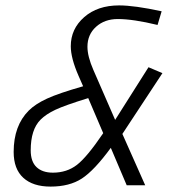

<svg xmlns="http://www.w3.org/2000/svg" viewBox="-20 -689 654 714"><path d="M86.9 -277.8Q111.3 -302.2 154.8 -322.3Q198.2 -342.3 289.1 -368.2L272 -407.2Q243.2 -473.1 243.2 -517.1Q243.2 -581.5 293 -625.2Q342.8 -668.9 422.9 -668.9Q480 -668.9 581.1 -647L565.9 -596.2Q475.1 -618.2 418 -618.2Q369.1 -618.2 337.2 -589.4Q305.2 -560.5 305.2 -515.1Q305.2 -479.5 327.1 -429.2L408.2 -243.2L532.2 -439L584 -417L435.1 -190.9L520 0H451.2L392.1 -139.2Q330.6 -55.2 284.4 -25.1Q238.3 4.9 168 4.9Q102.5 4.9 66.7 -27.8Q30.8 -60.5 30.8 -124Q30.8 -221.7 86.9 -277.8ZM94.2 -129.9Q94.2 -87.9 116 -67.4Q137.7 -46.9 176.8 -46.9Q228.5 -46.9 266.1 -75.9Q303.7 -105 363.8 -193.8L308.1 -324.2Q221.2 -297.4 186 -280.8Q150.9 -264.2 130.9 -244.1Q94.2 -207.5 94.2 -129.9Z"/></svg>

Font: IntelOne Mono Light
Style: Italic
Weight: 300
Italic angle: -16°
Designer: Fred Shallcrass
Foundry: Frere-Jones Type LLC
Version: Version 1.200;hotconv 1.1.0;makeotfexe 2.6.0;FJTRelease1.2